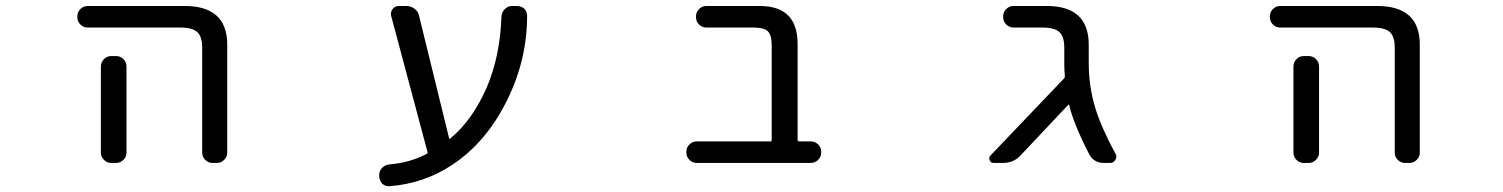

<svg xmlns="http://www.w3.org/2000/svg" viewBox="-20 -567 5040 644"><path d="M274.4 -474.6Q259.8 -474.6 249.5 -484.9Q239.3 -495.1 239.3 -509.8V-511.7Q239.3 -526.4 249.5 -536.6Q259.8 -546.9 274.4 -546.9H599.6Q742.2 -546.9 742.2 -417V-54.7Q742.2 -41 731.9 -30.8Q721.7 -20.5 708 -20.5H692.4Q678.7 -20.5 668.5 -30.8Q658.2 -41 658.2 -54.7V-407.2Q658.2 -444.3 641.6 -459.5Q625 -474.6 585 -474.6ZM370.1 -378.9Q383.8 -378.9 394 -368.7Q404.3 -358.4 404.3 -343.8V-99.6V-54.7Q404.3 -41 394 -30.8Q383.8 -20.5 370.1 -20.5H352.5Q338.9 -20.5 328.6 -30.8Q318.4 -41 318.4 -54.7V-99.6V-343.8Q318.4 -358.4 328.6 -368.7Q338.9 -378.9 352.5 -378.9Z M1486.3 -103.5Q1487.3 -99.6 1490.2 -102.5Q1564.5 -163.1 1613.3 -275.4Q1657.2 -377.9 1662.1 -512.7Q1663.1 -526.4 1673.3 -536.6Q1683.6 -546.9 1698.2 -546.9H1713.9Q1728.5 -546.9 1739.3 -537.1Q1748 -527.3 1748 -513.7Q1748 -365.2 1679.7 -228.5Q1610.4 -89.8 1499 -15.6Q1403.3 48.8 1286.1 57.6Q1285.2 57.6 1284.2 57.6Q1271.5 57.6 1261.7 48.8Q1252 38.1 1252 23.4V19.5Q1252 5.9 1262.2 -4.4Q1272.5 -14.6 1287.1 -15.6Q1355.5 -21.5 1411.1 -50.8Q1415 -52.7 1414.1 -56.6L1292 -513.7Q1289.1 -526.4 1296.9 -536.6Q1304.7 -546.9 1317.4 -546.9H1342.8Q1358.4 -546.9 1370.6 -537.6Q1382.8 -528.3 1385.7 -513.7Z M2568.4 -414.1Q2568.4 -449.2 2555.7 -461.9Q2543 -474.6 2506.8 -474.6H2349.6Q2335 -474.6 2324.7 -484.9Q2314.5 -495.1 2314.5 -509.8V-511.7Q2314.5 -526.4 2324.7 -536.6Q2335 -546.9 2349.6 -546.9H2528.3Q2655.3 -546.9 2655.3 -419.9V-97.7Q2655.3 -92.8 2660.2 -92.8H2699.2Q2713.9 -92.8 2724.1 -82.5Q2734.4 -72.3 2734.4 -58.6V-54.7Q2734.4 -41 2724.1 -30.8Q2713.9 -20.5 2699.2 -20.5H2316.4Q2302.7 -20.5 2292.5 -30.8Q2282.2 -41 2282.2 -54.7V-58.6Q2282.2 -72.3 2292.5 -82.5Q2302.7 -92.8 2316.4 -92.8H2564.5Q2568.4 -92.8 2568.4 -97.7Z M3631.8 -354.5Q3631.8 -277.3 3654.3 -203.1Q3673.8 -139.6 3721.7 -50.8Q3724.6 -45.9 3724.6 -41Q3724.6 -36.1 3720.7 -30.3Q3714.8 -20.5 3704.1 -20.5H3682.6Q3648.4 -20.5 3632.8 -50.8Q3581.1 -151.4 3566.4 -213.9Q3565.4 -217.8 3562.5 -214.8L3403.3 -45.9Q3379.9 -20.5 3344.7 -20.5H3313.5Q3302.7 -20.5 3299.8 -29.3Q3297.9 -33.2 3297.9 -36.1Q3297.9 -41 3302.7 -45.9L3548.8 -303.7Q3551.8 -306.6 3551.8 -310.5Q3549.8 -335 3549.8 -347.7V-407.2Q3549.8 -444.3 3533.2 -459.5Q3516.6 -474.6 3477.5 -474.6H3379.9Q3365.2 -474.6 3355 -484.9Q3344.7 -495.1 3344.7 -509.8V-511.7Q3344.7 -526.4 3355 -536.6Q3365.2 -546.9 3379.9 -546.9H3491.2Q3631.8 -546.9 3631.8 -417Z M4274.4 -474.6Q4259.8 -474.6 4249.5 -484.9Q4239.3 -495.1 4239.3 -509.8V-511.7Q4239.3 -526.4 4249.5 -536.6Q4259.8 -546.9 4274.4 -546.9H4599.6Q4742.2 -546.9 4742.2 -417V-54.7Q4742.2 -41 4731.9 -30.8Q4721.7 -20.5 4708 -20.5H4692.4Q4678.7 -20.5 4668.5 -30.8Q4658.2 -41 4658.2 -54.7V-407.2Q4658.2 -444.3 4641.6 -459.5Q4625 -474.6 4585 -474.6ZM4370.1 -378.9Q4383.8 -378.9 4394 -368.7Q4404.3 -358.4 4404.3 -343.8V-99.6V-54.7Q4404.3 -41 4394 -30.8Q4383.8 -20.5 4370.1 -20.5H4352.5Q4338.9 -20.5 4328.6 -30.8Q4318.4 -41 4318.4 -54.7V-99.6V-343.8Q4318.4 -358.4 4328.6 -368.7Q4338.9 -378.9 4352.5 -378.9Z"/></svg>

Font: Rounded-L Mgen+ 2m regular
Style: Regular
Weight: 400
Designer: [Source Han Sans]
Ryoko NISHIZUKA  (kana & ideographs); Paul D. Hunt (Latin, Greek & Cyrillic); Wenlong ZHANG  (bopomofo
Version: Version 1.059.20150602